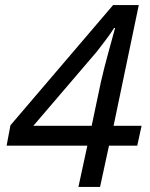

<svg xmlns="http://www.w3.org/2000/svg" viewBox="-20 -734 591 754"><path d="M6 -162H323L288 0H373L408 -162H519L536 -240H426L525 -714H424L21 -242ZM111 -240 360 -531C375 -550 413 -599 428 -624H432C420 -579 392 -483 376 -411L340 -240Z"/></svg>

Font: BC Sans
Style: Italic
Weight: 400
Italic angle: -12°
Designer: Monotype Design Team
Designer: Province of B.C.
Foundry: Monotype Imaging Inc.
Version: Version 2.000;GOOG;noto-source:20170915:90ef993387c0